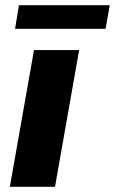

<svg xmlns="http://www.w3.org/2000/svg" viewBox="-20 -720 443 740"><path d="M18 0 111 -527H285L192 0ZM38 -609 53 -700H403L387 -609Z"/></svg>

Font: Archivo SemiExpanded ExtraBold
Style: Italic
Weight: 800
Width: 6
Italic angle: -10°
Designer: Hector Gatti
Foundry: Omnibus-Type
Version: Version 2.001